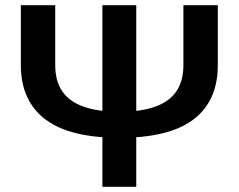

<svg xmlns="http://www.w3.org/2000/svg" viewBox="-20 -517 916 737"><path d="M816 -497H684V-267Q684 -206 657 -166.5Q630 -127 575.5 -107.5Q521 -88 439 -88Q356 -88 301 -107.5Q246 -127 219 -166.5Q192 -206 192 -267V-497H60V-267Q60 -197 84.5 -144.5Q109 -92 156.5 -57Q204 -22 275 -5Q346 12 439 12Q532 12 602.5 -5Q673 -22 720.5 -57Q768 -92 792 -144.5Q816 -197 816 -267ZM503 200V-497H373V200Z"/></svg>

Font: Syne
Style: Bold
Weight: 700
Designer: Lucas Descroix
Foundry: Bonjour Monde
Version: Version 2.200